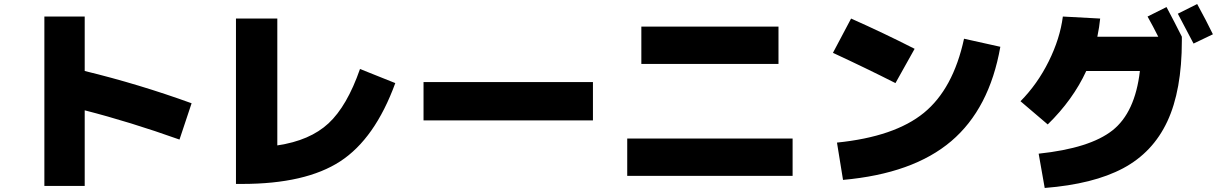

<svg xmlns="http://www.w3.org/2000/svg" viewBox="-20 -862 6040 952"><path d="M930 -350 870 -170Q623 -258 400 -315V60H200V-780H400V-510Q668 -445 930 -350Z M1765 -520 1940 -450Q1839 -174 1667 -62Q1495 50 1180 50H1150V-770H1355V-141Q1517 -165 1609 -250.5Q1701 -336 1765 -520Z M2080 -265V-455H2920V-265Z M3160 -545V-730H3840V-545ZM3090 10V-175H3910V10Z M4515 -620 4420 -450Q4274 -524 4110 -600L4200 -770Q4362 -698 4515 -620ZM4760 -670 4940 -630Q4886 -323 4696.5 -162Q4507 -1 4160 30L4130 -155Q4416 -184 4561 -302.5Q4706 -421 4760 -670Z M5994 -692 5898 -646Q5844 -750 5820 -794L5916 -842Q5962 -758 5994 -692ZM5175 -245 5040 -360Q5124 -445 5180 -558Q5236 -671 5250 -780L5435 -770Q5431 -728 5421 -680H5723Q5697 -732 5670 -780L5764 -827Q5805 -750 5840 -680V-660Q5840 -414 5768 -260Q5696 -106 5548.5 -27.5Q5401 51 5160 70L5130 -100Q5384 -127 5496 -215.5Q5608 -304 5632 -510H5366Q5300 -367 5175 -245Z"/></svg>

Font: Mplus 1p Black
Style: Regular
Weight: 900
Version: Version 1.061